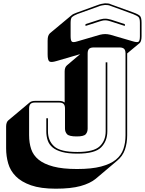

<svg xmlns="http://www.w3.org/2000/svg" viewBox="-20 -1007 876 1161"><path d="M735 -850 648 -878Q641 -880 633.5 -882Q626 -884 616 -884Q606 -884 598.5 -882Q591 -880 584 -878L497 -850V-861L580 -888Q589 -890 597 -892Q605 -894 616 -894Q627 -894 635 -892Q643 -890 652 -888L735 -861ZM585 -797Q602 -801 616 -801Q630 -801 647 -797L784 -757Q810 -749 818 -755Q826 -761 826 -788V-869Q826 -896 817.5 -904Q809 -912 784 -922L647 -972Q640 -975 632 -976Q624 -977 615 -977Q606 -976 595.5 -974Q585 -972 576 -968L448 -922Q424 -912 415.5 -904Q407 -896 407 -869V-788Q407 -761 415 -755Q423 -749 448 -757ZM317 134Q226 134 167.5 113.5Q109 93 75.5 59Q42 25 29.5 -19Q17 -63 17 -110V-242Q17 -255 20.5 -264.5Q24 -274 30 -279L160 -388Q165 -392 173 -394.5Q181 -397 192 -397H337Q348 -397 356.5 -394.5Q365 -392 371 -387V-575Q371 -588 374.5 -597Q378 -606 385 -612L465 -680Q464 -679 462 -679Q460 -679 459 -678L322 -638Q289 -628 278.5 -635.5Q268 -643 268 -679V-760Q268 -779 271.5 -789Q275 -799 282 -806L413 -915L412 -914Q417 -919 425.5 -923Q434 -927 445 -931L572 -977Q582 -981 593.5 -983.5Q605 -986 615 -987Q625 -987 634 -986Q643 -985 650 -981L788 -931Q818 -920 827 -910Q836 -900 836 -869V-788Q836 -772 833 -762Q830 -752 826 -748L825 -747L749 -684V-189Q749 -142 735.5 -102.5Q722 -63 688 -35L559 74Q525 102 467 118Q409 134 317 134ZM739 -189V-684Q739 -703 730.5 -711.5Q722 -720 703 -720H546Q527 -720 518.5 -711.5Q510 -703 510 -684V-229Q510 -209 498.5 -195.5Q487 -182 444 -182Q398 -182 385.5 -195.5Q373 -209 373 -229V-351Q373 -370 364.5 -378.5Q356 -387 337 -387H192Q173 -387 164.5 -378.5Q156 -370 156 -351V-189Q156 -143 168.5 -105.5Q181 -68 213.5 -41.5Q246 -15 302.5 0Q359 15 446 15Q534 15 591 0Q648 -15 680.5 -41.5Q713 -68 726 -105.5Q739 -143 739 -189ZM619 -630H629V-213Q629 -154 591.5 -116Q554 -78 448 -78Q392 -78 355.5 -88Q319 -98 298 -115.5Q277 -133 268.5 -158Q260 -183 260 -213V-292H270V-213Q270 -156 307.5 -122Q345 -88 448 -88Q547 -88 583 -122.5Q619 -157 619 -213Z"/></svg>

Font: Bungee Shade
Style: Regular
Weight: 400
Designer: David Jonathan Ross
Foundry: David Jonathan Ross
Version: Version 1.000;PS 1.0;hotconv 1.0.72;makeotf.lib2.5.5900